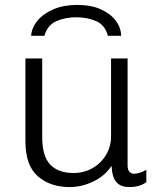

<svg xmlns="http://www.w3.org/2000/svg" viewBox="-20 -748 659 778"><path d="M262 10Q183 10 133 -34Q83 -78 83 -175V-511H151V-193Q151 -115 183.5 -81Q216 -47 278 -47Q320 -47 354.5 -66.5Q389 -86 409.5 -120Q430 -154 430 -196V-511H497V-78Q497 -60 504.5 -52Q512 -44 523 -44Q534 -44 548 -48.5Q562 -53 573 -60V-10Q560 0 542.5 5Q525 10 505 10Q475 10 459.5 -2.5Q444 -15 438.5 -34.5Q433 -54 432 -76Q406 -36 359 -13Q312 10 262 10ZM106 -603Q109 -637 132.5 -665Q156 -693 197 -710.5Q238 -728 293 -728Q349 -728 388 -710.5Q427 -693 448.5 -665Q470 -637 471 -603H417Q406 -646 370.5 -662Q335 -678 289 -678Q244 -678 208 -662Q172 -646 160 -603Z"/></svg>

Font: Chivo ExtraLight
Style: Regular
Weight: 250
Designer: Hector Gatti
Foundry: Omnibus-Type
Version: Version 2.002